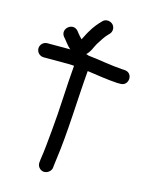

<svg xmlns="http://www.w3.org/2000/svg" viewBox="-142 -982 919 1173"><g transform="rotate(15 317.0 -395.0)"><path d="M159 -725.7 166.8 -717C170.3 -712.4 176.4 -704.7 181.5 -698.4C191.9 -685.3 251.5 -604.8 311.1 -655.8C341.1 -680.4 349.8 -715.9 362.2 -735.8C379.6 -763.6 396.3 -791 415.7 -810.3C418.7 -813.4 435 -825.5 435 -848C435 -887.5 386.3 -906.7 359.3 -879.7C336.9 -857.2 313.8 -829.6 296.6 -799C284.1 -779.9 275.2 -757.7 265 -740.2C254.8 -750.5 244.2 -762.4 235.7 -773.3L228.5 -782.7C189.9 -828.9 121.5 -770.8 159 -725.7ZM70 -574H221C234.3 -574 247.5 -573.4 262.7 -572.1C251.1 -442.1 247.4 -288.5 234.1 -155.5C227.4 -87.2 222.7 -24.1 213.3 31.9C213.3 32.2 213.2 32.9 213.1 33.4L211.2 52.1C209.8 63.2 213.2 75.9 220.8 85C248.9 118.7 296.5 94.8 299.9 62.6L301.9 43.7C303.1 32.2 304.8 19.3 306.7 5.5C331.5 -167.7 336.3 -384 351.7 -562.6C412.7 -554 481.1 -542.6 544.6 -539C544.9 -539 545.6 -539 546 -539H562.3C621.1 -535.9 627 -624.9 566.5 -627L549.5 -628C480.4 -632.3 405.5 -647.3 331.4 -655.2C325 -658.5 316.5 -661 309 -661C304.2 -661 304 -661.2 295.1 -658.6L282.4 -659.9C261 -662 240.6 -663 221 -663H70C45.9 -663 25 -643.7 25 -618.5C25 -593.3 45.9 -574 70 -574Z"/></g></svg>

Font: Just Breathe
Style: Bd
Weight: 400
Foundry: Cannot Into Space Fonts
Version: Version 0.72